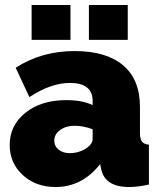

<svg xmlns="http://www.w3.org/2000/svg" viewBox="-20 -741 639 771"><path d="M107 -581V-721H263V-581ZM337 -581V-721H493V-581ZM19 -159Q19 -238 82.5 -288.5Q146 -339 246 -339Q310 -339 352 -319V-335Q352 -408 261 -408Q184 -408 98 -351L43 -469Q147 -536 280 -536Q406 -536 474 -479Q542 -422 542 -312V-210Q542 -183 550 -172.5Q558 -162 578 -160V0Q534 10 498 10Q401 10 386 -63L382 -82Q310 10 203 10Q124 10 71.5 -38Q19 -86 19 -159ZM327 -146Q352 -163 352 -183V-222Q314 -236 279 -236Q245 -236 221.5 -219Q198 -202 198 -176Q198 -154 215.5 -140Q233 -126 260 -126Q297 -126 327 -146Z"/></svg>

Font: Raleway-v4020 Black
Style: Regular
Weight: 900
Designer: Matt McInerney, Pablo Impallari, Rodrigo Fuenzalida
Foundry: Matt McInerney, Pablo Impallari, Rodrigo Fuenzalida
Version: Version 4.020;PS 004.020;hotconv 1.0.88;makeotf.lib2.5.64775